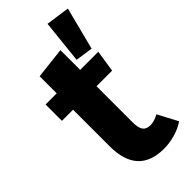

<svg xmlns="http://www.w3.org/2000/svg" viewBox="-257 -847 914 914"><g transform="rotate(-45 200.0 -389.5)"><path d="M395 -25Q366 -5 327.5 6Q289 17 251 17Q77 16 77 -175V-421H2V-531H77V-646L235 -664V-531H357L340 -421H235V-177Q235 -140 247 -124Q259 -108 285 -108Q312 -108 342 -125ZM400 -779 280 -796 257 -577 345 -564Z"/></g></svg>

Font: Statis Sans
Style: Bold
Weight: 700
Designer: bBox Type GmbH
Foundry: bBox Type GmbH
Version: Version 1.000